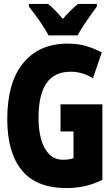

<svg xmlns="http://www.w3.org/2000/svg" viewBox="-20 -947 570 977"><path d="M320 10Q165 10 91 -80.5Q17 -171 17 -341Q17 -527 98 -626Q179 -725 324 -725Q380 -725 422.5 -711.5Q465 -698 498 -680L453 -549Q423 -567 395.5 -574.5Q368 -582 339 -582Q256 -582 216 -523Q176 -464 176 -347Q176 -285 189.5 -237Q203 -189 231 -161.5Q259 -134 302 -134Q314 -134 328.5 -136Q343 -138 354 -142V-278H288V-416H501V-32Q455 -9 410 0.5Q365 10 320 10ZM227 -767Q217 -786 199 -814Q181 -842 161 -869Q141 -896 127 -914V-927H224Q242 -913 260.5 -894Q279 -875 300 -851Q343 -900 377 -927H473V-914Q459 -895 440 -868.5Q421 -842 403.5 -815Q386 -788 375 -767Z"/></svg>

Font: Noto Sans Mono Condensed Black
Style: Regular
Weight: 900
Width: 3
Designer: Monotype Design Team
Foundry: Monotype Imaging Inc.
Version: Version 2.014